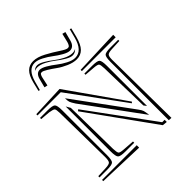

<svg xmlns="http://www.w3.org/2000/svg" viewBox="-186 -852 957 957"><g transform="rotate(-45 292.5 -374.0)"><path d="M384.3 -613.3Q371.1 -598.6 353.5 -598.6Q338.9 -598.6 316.9 -611.6Q294.9 -624.5 275.1 -640.1Q255.4 -655.8 230.5 -668.7Q205.6 -681.6 186 -681.6Q175.3 -681.6 165.5 -677.2Q177.2 -689.5 192.9 -689.5Q206.5 -689.5 228.5 -676.8Q250.5 -664.1 270.3 -648.4Q290 -632.8 315.2 -620.1Q340.3 -607.4 360.4 -607.4Q373.5 -607.4 384.3 -613.3ZM409.7 -707 397.5 -660.6Q388.2 -625 360.4 -625Q345.7 -625 323.2 -637.7Q300.8 -650.4 280.5 -666Q260.3 -681.6 235.8 -694.3Q211.4 -707 192.9 -707Q146.5 -707 127.9 -639.2L115.2 -592.3L107.4 -594.2L118.7 -641.1Q128.9 -682.1 147.2 -700.2Q165.5 -718.3 192.9 -718.3Q222.7 -718.3 258.5 -699Q294.4 -679.7 322.8 -660.6Q351.1 -641.6 361.8 -641.6Q365.7 -641.6 368.7 -642.8Q371.6 -644 375 -649.4Q378.4 -654.8 381.3 -664.6L392.6 -711.4ZM443.4 -699.2 431.6 -652.3Q419.9 -607.9 401.1 -589.1Q382.3 -570.3 354 -570.3Q330.1 -570.3 302 -582.5Q273.9 -594.7 253.4 -609.6Q232.9 -624.5 213.1 -636.7Q193.4 -648.9 185.1 -648.9Q181.2 -648.9 179 -648.2Q176.8 -647.5 174.1 -643.3Q171.4 -639.2 168.9 -630.9L158.2 -582L141.1 -585.9L153.3 -632.8Q162.1 -664.6 186 -664.6Q200.2 -664.6 222.4 -651.6Q244.6 -638.7 264.6 -622.8Q284.7 -606.9 309.6 -594Q334.5 -581.1 353.5 -581.1Q403.8 -581.1 422.9 -654.8L435.1 -701.7ZM450.2 -32.7 424.8 -35.2 174.8 -383.3 182.6 -389.6 433.1 -47.9H450.2ZM463.4 -31.7V-441.4Q463.4 -477.1 471.7 -485.4Q480 -493.7 515.6 -493.7H568.4V-485.4L514.2 -482.9Q490.2 -481.9 483.4 -475.3Q476.6 -468.8 476.6 -446.3V-442.4L481 -30.8ZM568.4 -528.8V-511.2H330.1V-520ZM425.8 -173.3 419.4 -441.4Q418.5 -467.3 413.8 -473.1Q409.2 -479 384.8 -481L330.1 -485.4V-493.7H384.8Q420.4 -493.7 428.7 -485.4Q437 -477.1 437 -441.4V-158.7ZM148.4 -443.8 161.6 -420.4 166 -127Q167 -101.1 171.9 -95Q176.8 -88.9 201.2 -87.4L262.2 -83V-74.2H201.2Q165.5 -74.2 157 -82.8Q148.4 -91.3 148.4 -127ZM262.2 -56.6V-39.6L17.6 -47.9V-56.6ZM17.6 -485.4V-493.7H69.8Q105.5 -493.7 114 -485.4Q122.6 -477.1 122.6 -441.4V-127Q122.6 -91.3 114 -82.8Q105.5 -74.2 69.8 -74.2H17.6V-83L71.8 -85.4Q96.7 -86.4 103 -93.5Q109.4 -100.6 109.4 -126L105 -441.4Q104.5 -466.3 99.6 -471.7Q94.7 -477.1 69.8 -481ZM398.9 -227.5 393.1 -221.2 181.2 -511.2H17.6V-520L188.5 -526.9ZM174.8 -475.1 393.6 -176.3Q404.8 -161.1 407.5 -152.1Q410.2 -143.1 413.1 -119.6L193.8 -418.9Q180.7 -439 177.7 -448Q174.8 -457 174.8 -475.1Z"/></g></svg>

Font: FoglihtenNo03
Style: Regular
Weight: 500
Version: Version 0.59